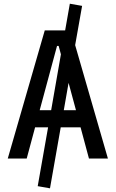

<svg xmlns="http://www.w3.org/2000/svg" viewBox="-20 -858 626 1039"><path d="M250.5 161.1 308.6 -168.9H416L461.4 0H564L386.7 -613.8L424.3 -826.2L357.9 -837.9L332.5 -693.4H222.2L22 0H124.5L169.9 -168.9H240.2L184.1 149.4ZM256.8 -261.7H194.8L288.6 -609.4H297.4L309.6 -564ZM351.1 -409.7 391.1 -261.7H325.2Z"/></svg>

Font: CaskaydiaCove Nerd Font
Style: Regular
Weight: 400
Designer: Aaron Bell
Foundry: Saja Typeworks
Version: Version 2111.1;Nerd Fonts 2.3.3